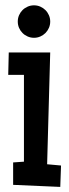

<svg xmlns="http://www.w3.org/2000/svg" viewBox="-20 -696 263 728"><path d="M170.4 -614.3Q170.4 -601.6 165.5 -590.3Q160.6 -579.1 152.3 -570.8Q144 -562.5 132.8 -557.6Q121.6 -552.7 108.9 -552.7Q96.2 -552.7 85 -557.6Q73.7 -562.5 65.4 -570.8Q57.1 -579.1 52.2 -590.3Q47.4 -601.6 47.4 -614.3Q47.4 -627 52.2 -638.2Q57.1 -649.4 65.4 -657.7Q73.7 -666 85 -670.9Q96.2 -675.8 108.9 -675.8Q121.6 -675.8 132.8 -670.9Q144 -666 152.3 -657.7Q160.6 -649.4 165.5 -638.2Q170.4 -627 170.4 -614.3ZM211.4 -68.4 208.5 12.7 29.8 4.9V-80.1L70.8 -83V-412.1H11.2L13.2 -497.1H170.4L158.7 -73.2Z"/></svg>

Font: Maiden Orange
Style: Regular
Weight: 400
Designer: Astigmatic (AOETI)
Foundry: Astigmatic (AOETI)
Version: Version 1.001